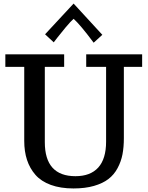

<svg xmlns="http://www.w3.org/2000/svg" viewBox="-20 -1038 823 1071"><path d="M9.8 0ZM390.6 -933.1Q373.5 -918 345.9 -885Q318.4 -852.1 298.8 -826.7L279.8 -801.8L231.4 -846.7L390.6 -1018.1L550.8 -843.8L502.4 -799.8Q428.7 -898.9 390.6 -933.1ZM390.1 13.2Q317.4 13.2 263.4 -6.6Q209.5 -26.4 177.7 -62.7Q146 -99.1 130.6 -146.2Q115.2 -193.4 115.2 -252V-665H9.8V-734.9H337.9V-665H230V-245.1Q230 -55.2 400.9 -55.2Q484.4 -55.2 528.1 -103.5Q571.8 -151.9 571.8 -248V-665H460.9V-734.9H772.9V-665H670.9V-267.1Q670.9 -216.8 663.1 -176.5Q655.3 -136.2 635.7 -99.9Q616.2 -63.5 584.7 -39.3Q553.2 -15.1 504.2 -1Q455.1 13.2 390.1 13.2Z"/></svg>

Font: Trocchi
Style: Regular
Weight: 400
Designer: vernon adams
Version: Version 1.0; ttfautohint (v0.8) -l 6 -r 50 -G 100